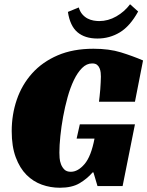

<svg xmlns="http://www.w3.org/2000/svg" viewBox="-20 -874 692 902"><path d="M355 -290H614L556 0H438L419 -64H415Q389 -34 353.5 -13Q318 8 261 8Q217 8 176.5 -6.5Q136 -21 104.5 -52.5Q73 -84 54 -135Q35 -186 35 -258Q35 -336 59 -406Q83 -476 131 -529.5Q179 -583 251 -614Q323 -645 419 -645Q493 -645 548 -628Q603 -611 652 -590L614 -396H445Q446 -407 448 -422Q450 -437 451 -453.5Q452 -470 453 -486Q454 -502 454 -514Q454 -522 453 -532.5Q452 -543 448 -553Q444 -563 436 -569.5Q428 -576 413 -576Q387 -576 365.5 -554.5Q344 -533 327 -497.5Q310 -462 297.5 -417Q285 -372 276.5 -325.5Q268 -279 263.5 -234.5Q259 -190 259 -157Q259 -147 260 -132Q261 -117 266.5 -102.5Q272 -88 282.5 -77.5Q293 -67 313 -67Q346 -67 377 -103Q408 -139 424 -223H340ZM438 -693Q379 -693 344 -722.5Q309 -752 299 -818L350 -839Q356 -819 367 -806.5Q378 -794 391.5 -787Q405 -780 419.5 -777.5Q434 -775 446 -775Q488 -775 526.5 -797Q565 -819 591 -854L629 -820Q591 -751 543 -722Q495 -693 438 -693Z"/></svg>

Font: Racing Sans One
Style: Regular
Weight: 400
Designer: Pablo Impallari, Rodrigo Fuenzalida
Foundry: Pablo Impallari, Rodrigo Fuenzalida
Version: Version 1.001; ttfautohint (v0.8) -G 200 -r 50